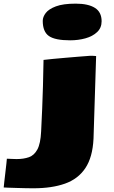

<svg xmlns="http://www.w3.org/2000/svg" viewBox="-51 -804 621 1043"><path d="M330.1 -585Q248 -585 214.6 -608.4Q181.2 -631.8 181.2 -690.9Q181.2 -711.9 197.5 -733.4Q213.9 -754.9 252.9 -769.5Q292 -784.2 360.4 -784.2Q428.2 -784.2 464.6 -761.2Q501 -738.3 501 -688.5Q501 -652.8 476.8 -629.9Q452.6 -606.9 413.6 -595.9Q374.5 -585 330.1 -585ZM130.4 218.8Q113.3 218.8 88.6 218.3Q64 217.8 38.8 217Q13.7 216.3 -5.6 215.6Q-24.9 214.8 -30.8 214.4V213.9Q-30.8 209.5 -28.1 187.3Q-25.4 165 -22.2 136.7Q-19 108.4 -16.4 85.7Q-13.7 63 -13.7 58.1Q0.5 58.6 13.7 59.3Q26.9 60.1 39.1 60.1Q77.1 60.1 106 50Q134.8 40 152.1 7.8Q169.4 -24.4 172.4 -89.8Q175.8 -155.8 178.2 -214.6Q180.7 -273.4 182.4 -336.7Q184.1 -399.9 185.5 -478.5Q204.6 -481 235.8 -483.9Q267.1 -486.8 303.7 -490Q340.3 -493.2 376 -496.1Q411.6 -499 439.5 -501H440.9Q457.5 -501 471.2 -499.5L457 -50.3Q452.1 50.3 412.6 109.4Q373 168.5 301.8 193.6Q230.5 218.8 130.4 218.8Z"/></svg>

Font: Seymour One
Style: Regular
Weight: 400
Designer: Vernon Adams
Foundry: Vernon Adams
Version: Version 1.100; ttfautohint (v1.8.4.7-5d5b);gftools[0.9.33]